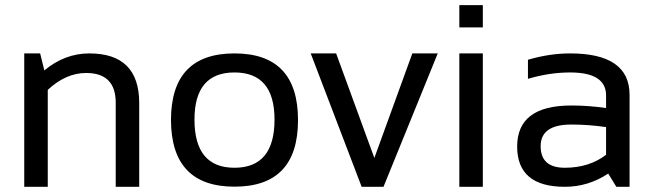

<svg xmlns="http://www.w3.org/2000/svg" viewBox="-20 -718 2513 738"><path d="M73.2 0V-512.7H134.3L150.4 -447.3Q229 -512.7 323.2 -512.7Q515.1 -512.7 515.1 -321.8V0H424.8V-323.2Q424.8 -437.5 311 -437.5Q233.4 -437.5 163.6 -372.6V0Z M881.3 -73.2Q1035.2 -73.2 1035.2 -258.3Q1035.2 -439.5 881.3 -439.5Q727.5 -439.5 727.5 -258.3Q727.5 -73.2 881.3 -73.2ZM637.2 -256.3Q637.2 -512.7 881.3 -512.7Q1125.5 -512.7 1125.5 -256.3Q1125.5 -0.5 881.3 -0.5Q638.2 -0.5 637.2 -256.3Z M1174.3 -512.7H1272L1418.9 -110.8L1564.9 -512.7H1662.6L1454.1 0H1370.1Z M1835.9 -512.7V0H1745.6V-512.7ZM1835.9 -698.2V-612.8H1745.6V-698.2Z M1967.8 -154.8Q1967.8 -312.5 2175.8 -312.5Q2242.7 -312.5 2309.6 -302.7V-351.1Q2309.6 -439.5 2171.4 -439.5Q2092.3 -439.5 2009.3 -415V-488.3Q2092.3 -512.7 2171.4 -512.7Q2399.9 -512.7 2399.9 -353.5V0H2349.1L2317.9 -50.8Q2241.2 0 2150.9 0Q1967.8 0 1967.8 -154.8ZM2175.8 -239.3Q2058.1 -239.3 2058.1 -156.2Q2058.1 -73.2 2150.9 -73.2Q2244.6 -73.2 2309.6 -123V-229.5Q2242.7 -239.3 2175.8 -239.3Z"/></svg>

Font: Sansation
Style: Regular
Weight: 400
Designer: Bernd Montag
Version: Version 1.301